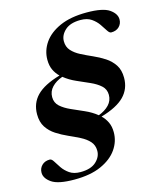

<svg xmlns="http://www.w3.org/2000/svg" viewBox="-126 -816 853 1014"><g transform="rotate(-15 300.0 -309.0)"><path d="M419.5 -79Q419.5 -29 389.8 13.8Q360 56.5 301.2 82.8Q242.5 109 155 109Q66.5 109 31 84.5Q-4.5 60 -4.5 29Q-4.5 5.5 11.8 -10.8Q28 -27 55 -27Q65.5 -27 75.2 -11Q85 5 99.2 26Q113.5 47 136.5 63Q159.5 79 196 79Q252.5 79 281.2 52.8Q310 26.5 310 -7Q310 -38 291.5 -58.5Q273 -79 243.5 -94Q214 -109 181.2 -123.5Q148.5 -138 119 -157Q89.5 -176 71 -204.2Q52.5 -232.5 52.5 -275Q52.5 -335.5 92.2 -376.2Q132 -417 220 -442.5Q201.5 -460 190.5 -483.5Q179.5 -507 179.5 -539Q179.5 -589 209 -631.8Q238.5 -674.5 297.5 -700.8Q356.5 -727 444 -727Q532.5 -727 567.8 -702.5Q603 -678 603 -647Q603 -623.5 587 -607.5Q571 -591.5 543.5 -591.5Q533.5 -591.5 523.5 -607.5Q513.5 -623.5 499.2 -644.2Q485 -665 462 -681Q439 -697 402.5 -697Q346.5 -697 317.8 -670.8Q289 -644.5 289 -611Q289 -580 307.5 -559.5Q326 -539 355.2 -524Q384.5 -509 417.5 -494.5Q450.5 -480 479.8 -461Q509 -442 527.8 -413.8Q546.5 -385.5 546.5 -343Q546.5 -282.5 506.5 -241.8Q466.5 -201 378.5 -175.5Q397 -158 408.2 -134.5Q419.5 -111 419.5 -79ZM445.5 -276.5Q445.5 -307 423.8 -326.8Q402 -346.5 368.2 -361.5Q334.5 -376.5 298 -392.5Q261.5 -408.5 232.5 -432Q196 -419 174.5 -396.2Q153 -373.5 153 -342Q153 -311 175 -291.2Q197 -271.5 230.8 -256.5Q264.5 -241.5 301 -225.5Q337.5 -209.5 366.5 -186Q402.5 -199.5 424 -222.2Q445.5 -245 445.5 -276.5Z"/></g></svg>

Font: Newsreader Display SemiBold
Style: Italic
Weight: 600
Italic angle: -17°
Designer: Hugues Gentile
Foundry: Production Type
Version: Version 1.001